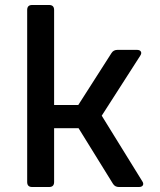

<svg xmlns="http://www.w3.org/2000/svg" viewBox="-20 -750 640 770"><path d="M109 0Q89 0 89 -20V-710Q89 -730 109 -730H177Q197 -730 197 -710V-329H294L427 -537Q435 -550 451 -550H529Q541 -550 545 -543Q549 -536 542 -526L388 -286L550 -24Q557 -14 553 -7Q549 0 537 0H457Q441 0 433 -13L295 -236H197V-20Q197 0 177 0Z"/></svg>

Font: Pitagon Sans Mono SemiBold
Style: Regular
Weight: 600
Monospace: yes
Designer: Travis Tran
Foundry: Pitagon
Version: Version 1.001; ttfautohint (v1.8.4.7-5d5b);gftools[0.9.26]